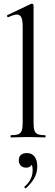

<svg xmlns="http://www.w3.org/2000/svg" viewBox="-20 -745 298 1041"><path d="M40 -12Q67 -12 80 -17.5Q93 -23 98 -37.5Q103 -52 103 -81V-598Q103 -634 96 -650Q89 -666 71 -666Q56 -666 25 -652H23Q20 -652 18.5 -657Q17 -662 20 -663L148 -724Q150 -725 153 -725Q156 -725 159 -722.5Q162 -720 162 -717V-81Q162 -52 166.5 -38Q171 -24 184 -18Q197 -12 224 -12Q227 -12 227 -6Q227 0 224 0Q202 0 188 -1L132 -2L78 -1Q64 0 40 0Q37 0 37 -6Q37 -12 40 -12ZM118 276Q115 276 113 272.5Q111 269 113 267Q157 229 157 178Q157 158 152 149Q147 140 136 135L154 129Q156 146 147 155Q138 164 121 164Q103 164 92.5 153Q82 142 82 125Q82 85 126 85Q153 85 167.5 104Q182 123 182 158Q182 191 166.5 219.5Q151 248 121 275Q120 276 118 276Z"/></svg>

Font: Cormorant Infant
Style: Regular
Weight: 400
Designer: Christian Thalmann (Catharsis Fonts)
Foundry: Catharsis Fonts
Version: Version 4.000